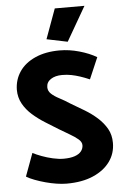

<svg xmlns="http://www.w3.org/2000/svg" viewBox="-61 -961 659 1018"><g transform="rotate(-5 268.5 -452.5)"><path d="M40 -43Q58 -32 84.5 -22Q111 -12 140.5 -4Q170 4 199 8.5Q228 13 252 13Q335 13 393.5 -12.5Q452 -38 483.5 -81.5Q515 -125 515 -181Q515 -224 496.5 -256.5Q478 -289 448 -316Q418 -343 381.5 -365Q345 -387 309 -408Q280 -427 253 -441Q226 -455 210 -470Q194 -485 194 -505Q194 -532 217.5 -547.5Q241 -563 278 -563Q304 -563 326.5 -558.5Q349 -554 372 -546.5Q395 -539 423 -527L472 -641Q433 -664 380 -679Q327 -694 276 -694Q201 -694 146 -669.5Q91 -645 62 -602.5Q33 -560 32 -506Q32 -465 50.5 -431.5Q69 -398 99.5 -371Q130 -344 166 -321.5Q202 -299 236 -278Q264 -261 291 -245.5Q318 -230 335.5 -215Q353 -200 353 -183Q353 -165 341.5 -150.5Q330 -136 306.5 -128Q283 -120 248 -120Q222 -120 191 -127Q160 -134 132 -144.5Q104 -155 85 -165ZM323 -736 428 -918H270L212 -759Z"/></g></svg>

Font: Catamaran ExtraBold
Style: Regular
Weight: 800
Designer: Pria Ravichandran
Version: Version 2.000